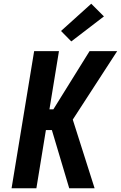

<svg xmlns="http://www.w3.org/2000/svg" viewBox="-20 -1009 648 1029"><path d="M42 0 163 -735H296L245 -423H266L460 -735H608L370 -368L487 0H351L258 -312H226L175 0ZM362 -787 307 -843 469 -989 537 -921Z"/></svg>

Font: Iosevka Aile Extrabold
Style: Italic
Weight: 800
Italic angle: -9°
Designer: Belleve Invis
Foundry: Belleve Invis
Version: Version 31.1.0; ttfautohint (v1.8.4)